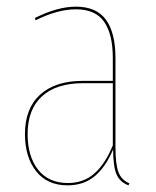

<svg xmlns="http://www.w3.org/2000/svg" viewBox="-20 -548 469 577"><path d="M369 3 366 9Q340 -1 330 -24.5Q320 -48 320 -99Q297 -45 264 -18Q231 9 183 9Q122 9 88.5 -33.5Q55 -76 55 -145Q55 -222 100.5 -263.5Q146 -305 229 -305H319V-374Q319 -445 293 -482.5Q267 -520 208 -520Q153 -520 87 -487L85 -494Q153 -528 208 -528Q270 -528 298.5 -488.5Q327 -449 327 -374V-106Q327 -54 336 -30.5Q345 -7 369 3ZM319 -111V-298H230Q149 -298 106 -258.5Q63 -219 63 -145Q63 -78 94.5 -38Q126 2 184 2Q231 2 263.5 -26.5Q296 -55 319 -111Z"/></svg>

Font: Fira Sans Compressed Eight
Style: Regular
Weight: 100
Width: 1
Designer: bBox Type GmbH & Carrois Corporate GbR & Edenspiekermann AG
Foundry: bBox Type GmbH & Carrois Corporate GbR & Edenspiekermann AG
Version: Version 4.301